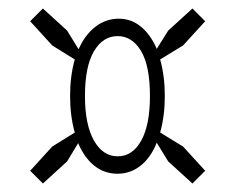

<svg xmlns="http://www.w3.org/2000/svg" viewBox="-20 -596 555 452"><path d="M51 -194 103 -251 156 -284Q145 -323 145 -370Q145 -417 156 -456L103 -489L51 -546L81 -576L138 -524L165 -480Q180 -514 204.5 -533Q229 -552 260 -552Q289 -552 312 -533Q335 -514 349 -481L376 -524L433 -576L463 -546L411 -489L357 -456Q368 -417 368 -370Q368 -323 357 -284L411 -251L463 -194L433 -164L376 -216L349 -260Q335 -225 311 -206Q287 -187 257 -187Q226 -187 202.5 -205.5Q179 -224 164 -259L138 -216L81 -164ZM180 -370Q180 -303 201 -265.5Q222 -228 257 -228Q292 -228 312.5 -265Q333 -302 333 -370Q333 -441 312 -476Q291 -511 257 -511Q222 -511 201 -475Q180 -439 180 -370Z"/></svg>

Font: Encode Sans Compressed
Style: Thin
Weight: 100
Designer: Pablo Impallari, Andres Torresi
Foundry: Pablo Impallari, Andres Torresi
Version: Version 1.000; ttfautohint (v1.00) -l 8 -r 50 -G 200 -x 14 -